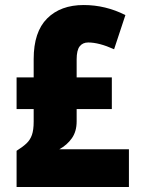

<svg xmlns="http://www.w3.org/2000/svg" viewBox="-20 -744 562 764"><path d="M313 -724Q400 -724 479 -684L434 -548Q374 -575 331 -575Q309 -575 297 -559.5Q285 -544 285 -508V-436H425V-310H285V-261Q285 -221 266 -194Q247 -167 216 -150H493V0H46V-144Q70 -159 85 -173Q100 -187 107 -207Q114 -227 114 -260V-310H46V-436H114V-509Q114 -617 167.5 -670.5Q221 -724 313 -724Z"/></svg>

Font: Noto Sans Khmer UI Condensed Black
Style: Regular
Weight: 900
Width: 3
Designer: Danh Hong and the Monotype Design Team
Foundry: Monotype Imaging Inc.
Version: Version 2.002; ttfautohint (v1.8.4.7-5d5b)